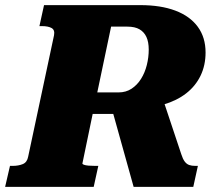

<svg xmlns="http://www.w3.org/2000/svg" viewBox="-56 -730 859 750"><path d="M377 -319 575 -359 652 -128Q658 -109 665.5 -99Q673 -89 683 -85.5Q693 -82 707 -82H717L699 0H466ZM328 -82 310 0H-36L-17 -82H-7Q16 -82 33 -89Q50 -96 54 -118L155 -592Q159 -613 145.5 -620.5Q132 -628 108 -628H98L116 -710H492Q572 -710 629 -688.5Q686 -667 716.5 -625.5Q747 -584 747 -525Q747 -475 727.5 -434.5Q708 -394 671.5 -365.5Q635 -337 582.5 -321.5Q530 -306 463 -304Q454 -299 449 -296Q444 -293 440.5 -290.5Q437 -288 431 -285H306L266 -92Q265 -89 271.5 -86.5Q278 -84 290 -83Q302 -82 316 -82ZM441 -626H378L324 -369H407Q436 -369 458 -383.5Q480 -398 495 -422Q510 -446 517.5 -476Q525 -506 525 -536Q525 -566 516 -585.5Q507 -605 489 -615.5Q471 -626 441 -626Z"/></svg>

Font: Roboto Serif ExtraBold
Style: Italic
Weight: 800
Italic angle: -10°
Version: Version 1.007